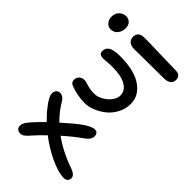

<svg xmlns="http://www.w3.org/2000/svg" viewBox="-85 -1082 1573 1573"><g transform="rotate(-45 702.0 -295.5)"><path d="M83 38.1Q61.5 38.1 49.1 23.2Q36.6 8.3 40 -22.9Q44.4 -81.5 86.4 -171.4Q128.4 -261.2 194.8 -348.1Q136.7 -407.7 96.2 -442.9Q69.3 -465.3 57.1 -482.2Q44.9 -499 44.9 -520Q44.9 -538.1 56.2 -551.5Q67.4 -564.9 86.9 -564.9Q107.4 -564.9 124 -556.2Q140.6 -547.4 170.9 -521Q207.5 -489.3 265.1 -430.2Q314 -481 355 -511.2Q424.3 -566.9 461.9 -566.9Q484.4 -566.9 498.3 -554.7Q512.2 -542.5 512.2 -521Q512.2 -484.9 471.2 -460.9Q397.9 -418.5 335 -354Q417.5 -262.2 455.1 -210Q502 -144.5 502 -107.9Q502 -89.8 490.5 -79.8Q479 -69.8 459 -69.8Q421.4 -69.8 386.2 -121.1Q338.4 -189.5 266.1 -271Q186.5 -160.6 137.2 -16.1Q116.7 38.1 83 38.1Z M856.9 -47.9Q799.8 -47.9 749.3 -74.5Q698.7 -101.1 665.8 -141.8Q632.8 -182.6 613.8 -230Q594.7 -277.3 594.7 -320.8Q594.7 -407.7 627 -490.2Q631.3 -502.4 642.1 -510.3Q652.8 -518.1 667 -518.1Q693.8 -518.1 710.9 -500.5Q728 -482.9 728 -454.1Q728 -440.4 721.9 -423.1Q715.8 -405.8 710 -379.9Q704.1 -354 704.1 -320.8Q704.1 -283.7 725.6 -245.1Q747.1 -206.5 780 -181.9Q813 -157.2 844.7 -157.2Q902.3 -157.2 934.1 -212.6Q965.8 -268.1 965.8 -369.1Q965.8 -395.5 962.9 -426.3Q960 -457 960 -472.2Q960 -495.6 969 -507.8Q978 -520 1001 -520Q1036.1 -520 1054.4 -488.5Q1072.8 -457 1072.8 -386.2Q1072.8 -221.7 1012.5 -134.8Q952.1 -47.9 856.9 -47.9Z M1266.1 -516.1Q1225.1 -516.1 1198.7 -539.1Q1172.4 -562 1172.4 -596.2Q1172.4 -627.4 1195.1 -646.7Q1217.8 -666 1252.4 -666Q1292 -666 1315.7 -640.4Q1339.4 -614.7 1339.4 -582Q1339.4 -555.7 1320.8 -535.9Q1302.2 -516.1 1266.1 -516.1ZM1259.3 75.2Q1228 75.2 1212.6 53.5Q1197.3 31.7 1197.3 -6.8Q1197.3 -112.8 1195.8 -212.2Q1194.3 -311.5 1194.3 -348.1Q1194.3 -382.3 1211.2 -403.6Q1228 -424.8 1260.3 -424.8Q1287.6 -424.8 1303.7 -407Q1319.8 -389.2 1320.3 -354Q1320.8 -316.9 1316.2 -165Q1311.5 -13.2 1311.5 21Q1311.5 45.4 1298.3 60.3Q1285.2 75.2 1259.3 75.2Z"/></g></svg>

Font: Shantell Sans Irregular Bouncy
Style: Regular
Weight: 500
Designer: Stephen Nixon, Anya Danilova, Shantell Martin
Foundry: Arrow Type
Version: Version 1.006;[9816181b4]